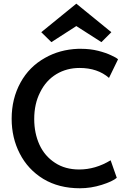

<svg xmlns="http://www.w3.org/2000/svg" viewBox="-20 -1011 689 1038"><path d="M213.9 -43.9Q130.9 -94.7 86.9 -180.7Q43 -265.6 43 -369.1Q43 -477.5 90.8 -564.5Q137.7 -650.4 223.6 -698.2Q302.7 -743.2 401.4 -747.1Q410.2 -747.1 418.9 -747.1Q467.8 -747.1 510.7 -736.3Q552.7 -725.6 581.1 -711.9Q609.4 -699.2 618.2 -690.4Q601.6 -656.2 569.3 -589.8Q507.8 -643.6 410.2 -643.6Q340.8 -643.6 285.2 -610.4Q228.5 -576.2 197.3 -512.7Q165 -450.2 165 -367.2Q165 -291 193.4 -228.5Q221.7 -167 277.3 -130.9Q332 -94.7 408.2 -94.7Q496.1 -94.7 578.1 -144.5Q588.9 -113.3 611.3 -49.8Q588.9 -30.3 530.3 -11.7Q471.7 6.8 412.1 6.8Q297.9 6.8 213.9 -43.9ZM203.1 -836.9Q251 -876 392.6 -991.2Q440.4 -952.1 582 -836.9Q568.4 -823.2 528.3 -783.2Q494.1 -804.7 392.6 -870.1Q359.4 -848.6 257.8 -783.2Q244.1 -796.9 203.1 -836.9Z"/></svg>

Font: Alata=Ham
Style: Regular
Weight: 400
Designer: Spyros Zevelakis, Eben Sorkin
Version: Version 1.004